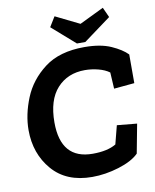

<svg xmlns="http://www.w3.org/2000/svg" viewBox="-93 -914 802 995"><g transform="rotate(-10 308.5 -417.0)"><path d="M353 -685 231 -792 263 -844 389 -782 517 -844 541 -791 397 -685ZM559 -69Q524 -34 452.5 -12Q381 10 312 10Q176 10 102 -76Q28 -162 28 -286Q28 -367 63 -453.5Q98 -540 177 -600Q256 -660 387 -660Q472 -660 527 -635.5Q582 -611 610 -582V-431L502 -421L497 -507Q474 -524 439 -533Q404 -542 369 -542Q278 -542 222.5 -481Q167 -420 167 -302Q167 -108 335 -108Q413 -108 458 -135L483 -232L588 -222Z"/></g></svg>

Font: Zilla Slab
Style: Bold Italic
Weight: 700
Italic angle: -6°
Designer: Typotheque.com
Foundry: Typotheque type foundry
Version: Version 1.1; 2017; ttfautohint (v1.6)